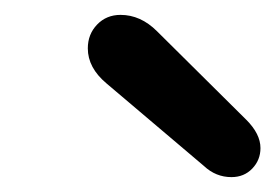

<svg xmlns="http://www.w3.org/2000/svg" viewBox="-20 -766 370 258"><path d="M291 -528Q270 -528 254 -543L123 -654Q98 -675 98 -701Q98 -720 110.5 -733Q123 -746 142 -746Q169 -746 191 -724L311 -605Q330 -586 330 -567Q330 -551 319 -539.5Q308 -528 291 -528Z"/></svg>

Font: Comic Neue
Style: Bold Italic
Weight: 700
Italic angle: -12°
Designer: Craig Rozynski
Foundry: Craig Rozynski
Version: Version 2.003